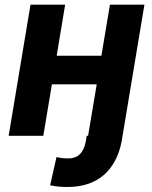

<svg xmlns="http://www.w3.org/2000/svg" viewBox="-20 -565 633 799"><path d="M486.5 22 490.1 0 581 -545.5H437.5L402 -333.1H215.9L251.1 -545.5H106.9L16 0H160.2L196 -214.1H382.5L346.6 0H340.9L337.4 22C327.8 71.7 304 94.1 265.6 94.1C248.6 94.1 233 93.4 215.2 88.4L188.6 206C215.2 211.6 235.4 213.1 262.1 213.1C381.4 213.1 462.4 148.4 486.5 22Z"/></svg>

Font: Margiela Sans
Style: Bold Italic
Weight: 700
Italic angle: -9.39999°
Designer: Stefan Endress, Andreas Faust
Version: Version 1.100;FEAKit 1.0